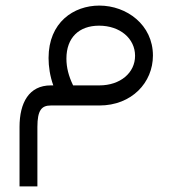

<svg xmlns="http://www.w3.org/2000/svg" viewBox="-20 -378 628 688"><path d="M336 -358C244 -358 154 -298 154 -170C154 -140 159 -105 171 -72H162C84 -72 50 -10 50 77V290H114V77C114 17 129 0 162 0H336C452 0 528 -82 528 -179C528 -289 434 -358 336 -358ZM242 -72C226 -105 218 -136 218 -168C218 -243 263 -286 335 -286C410 -286 464 -240 464 -178C464 -117 411 -72 336 -72Z"/></svg>

Font: UULA Sans
Style: Regular
Weight: 400
Designer: Mohamed Gaber, Laura Garcia Mut
Foundry: Kief Type Foundry
Version: Version 3.006;hotconv 1.0.109;makeotfexe 2.5.65596